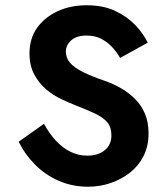

<svg xmlns="http://www.w3.org/2000/svg" viewBox="-20 -712 616 729"><path d="M147 -242 51 -174Q73 -128 111.5 -88.5Q150 -49 202 -26Q254 -3 314 -3Q359 -3 400 -17Q441 -31 473.5 -56.5Q506 -82 525 -119.5Q544 -157 544 -205Q544 -248 530.5 -280Q517 -312 493 -336Q469 -360 439.5 -377Q410 -394 378 -405Q328 -422 295 -438.5Q262 -455 246 -473.5Q230 -492 230 -516Q230 -540 250 -558.5Q270 -577 309 -577Q339 -577 362.5 -565.5Q386 -554 404.5 -534.5Q423 -515 436 -492L541 -550Q524 -585 493.5 -617Q463 -649 417.5 -670.5Q372 -692 309 -692Q248 -692 199 -669.5Q150 -647 121 -606.5Q92 -566 92 -509Q92 -463 110 -429.5Q128 -396 155 -373Q182 -350 213 -335.5Q244 -321 267 -312Q311 -295 341.5 -280.5Q372 -266 387.5 -247.5Q403 -229 403 -198Q403 -162 377.5 -141.5Q352 -121 312 -121Q277 -121 247 -136Q217 -151 192 -178Q167 -205 147 -242Z"/></svg>

Font: SpinnyJost
Style: Regular
Weight: 600
Version: Version 3.710